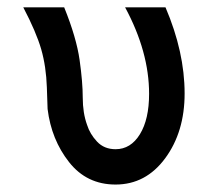

<svg xmlns="http://www.w3.org/2000/svg" viewBox="-20 -492 565 520"><path d="M43 -472.2H153.8Q187 -390.1 195.6 -329.6Q204.1 -269 204.1 -227.5Q204.1 -186 215.8 -153.8Q223.6 -128.9 242.9 -108.4Q262.2 -87.9 293 -87.9Q334 -87.9 358.9 -128.4Q383.8 -168.9 383.8 -237.8Q383.8 -351.6 318.8 -472.2H428.2Q480 -351.1 480 -238.8Q480 -134.8 427.5 -63.5Q375 7.8 293 7.8Q214.8 7.8 167 -53Q119.1 -113.8 108.9 -196.8Q108.9 -198.7 106.9 -255.4Q105 -312 91.6 -358.6Q78.1 -405.3 43 -472.2Z"/></svg>

Font: CMU Bright
Style: SemiBold
Weight: 600
Version: Version 0.7.0